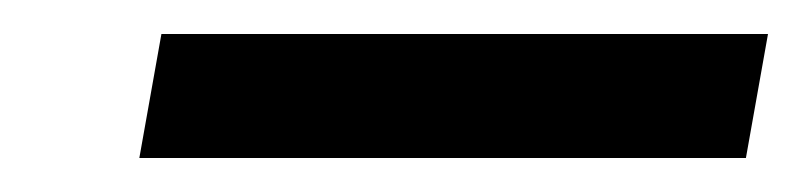

<svg xmlns="http://www.w3.org/2000/svg" viewBox="-20 -705 472 113"><path d="M62 -612 75 -685H432L419 -612Z"/></svg>

Font: DM Sans 10pt Medium
Style: Italic
Weight: 500
Italic angle: -10°
Version: Version 4.004;gftools[0.9.30]